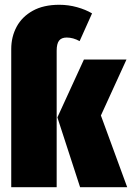

<svg xmlns="http://www.w3.org/2000/svg" viewBox="-20 -783 552 803"><path d="M217 -571V0H27V-578Q27 -629 49.5 -671Q72 -713 117 -738Q162 -763 228 -763Q266 -763 302 -753Q338 -743 365 -727L313 -611Q286 -626 259 -626Q237 -626 227 -613Q217 -600 217 -571ZM402 -300 512 0H315L220 -292L331 -534H509Z"/></svg>

Font: Fira Sans Extra Condensed Black
Style: Regular
Weight: 900
Width: 1
Designer: Carrois Corporate & Edenspiekermann AG
Foundry: Carrois Corporate GbR & Edenspiekermann AG
Version: Version 4.203